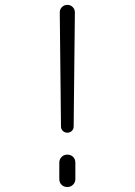

<svg xmlns="http://www.w3.org/2000/svg" viewBox="-20 -750 540 770"><path d="M217.8 -32.2V-97.7Q217.8 -111.3 227.1 -120.6Q236.3 -129.9 250 -129.9Q263.7 -129.9 272.9 -121.1Q282.2 -112.3 282.2 -97.7V-32.2Q282.2 -18.6 272.9 -9.3Q263.7 0 250 0Q236.3 0 227.1 -8.8Q217.8 -17.6 217.8 -32.2ZM224.6 -242.2 219.7 -700.2Q219.7 -712.9 228.5 -721.7Q237.3 -730.5 250 -730.5Q262.7 -730.5 271.5 -721.7Q280.3 -712.9 280.3 -700.2L275.4 -242.2Q275.4 -232.4 268.1 -225.1Q260.7 -217.8 250 -217.8Q239.3 -217.8 231.9 -225.1Q224.6 -232.4 224.6 -242.2Z"/></svg>

Font: Rounded-X Mgen+ 1mn light
Style: Regular
Weight: 200
Designer: [Source Han Sans]
Ryoko NISHIZUKA  (kana & ideographs); Paul D. Hunt (Latin, Greek & Cyrillic); Wenlong ZHANG  (bopomofo
Version: Version 1.059.20150602